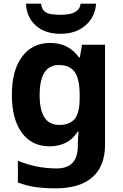

<svg xmlns="http://www.w3.org/2000/svg" viewBox="-20 -791 673 1051"><path d="M255 -556Q356 -556 413 -476H417L429 -546H555V1Q555 118 486 179Q417 240 282 240Q224 240 174.5 233Q125 226 78 208V89Q179 131 291 131Q406 131 406 7V-4Q406 -21 407.5 -39Q409 -57 410 -71H406Q378 -28 339 -9Q300 10 251 10Q154 10 99.5 -64.5Q45 -139 45 -272Q45 -406 101 -481Q157 -556 255 -556ZM302 -435Q197 -435 197 -270Q197 -107 304 -107Q361 -107 388.5 -139.5Q416 -172 416 -253V-271Q416 -359 389 -397Q362 -435 302 -435ZM506 -771Q501 -698 448 -652Q395 -606 312 -606Q226 -606 176 -651Q126 -696 122 -771H205Q208 -743 222.5 -730Q237 -717 261 -713.5Q285 -710 313 -710Q337 -710 360.5 -714.5Q384 -719 401 -732Q418 -745 421 -771Z"/></svg>

Font: Noto Sans Ol Chiki
Style: Bold
Weight: 700
Designer: Monotype Design Team, Lewis McGuffie
Foundry: Monotype Imaging Inc.
Version: Version 2.003; ttfautohint (v1.8.4.7-5d5b)